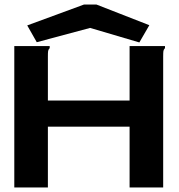

<svg xmlns="http://www.w3.org/2000/svg" viewBox="-20 -826 790 846"><path d="M43 -623H199V-614Q193 -608 192 -601Q191 -594 191 -577V-383H551V-623H707V-614Q701 -608 700 -601Q699 -594 699 -577V0H551V-268H191V0H43ZM142 -640 100 -714 350 -806H405L638 -715L594 -639L377 -703Z"/></svg>

Font: Inconsolata ExtraExpanded Black
Style: Regular
Weight: 900
Width: 8
Monospace: yes
Designer: Raph Levien, Cyreal, Brenton Simpson
Foundry: Raph Levien, Cyreal, Google
Version: Version 3.001; ttfautohint (v1.8.2.53-6de2)